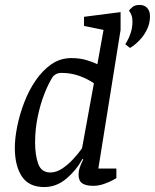

<svg xmlns="http://www.w3.org/2000/svg" viewBox="-20 -748 627 777"><path d="M314 -105Q288 -58 248 -24.5Q208 9 159 9Q97 9 68.5 -34Q40 -77 40 -150Q40 -188 49.5 -235.5Q59 -283 77.5 -332Q96 -381 124 -422Q152 -463 188 -488Q224 -513 269 -513Q303 -513 331 -504.5Q359 -496 374 -488L399 -627L320 -643V-680L468 -699V-627L378 -66H451V-27Q451 -27 437.5 -19.5Q424 -12 402 -4Q380 4 357 4Q328 4 313 -6Q298 -16 298 -41Q298 -56 302.5 -69.5Q307 -83 317 -103ZM360 -411Q334 -429 300.5 -441Q267 -453 229 -453Q215 -453 206 -447.5Q197 -442 194 -438Q176 -410 159.5 -368Q143 -326 132.5 -275Q122 -224 122 -171Q122 -121 134.5 -85.5Q147 -50 184 -50Q208 -50 232 -66Q256 -82 277 -105Q298 -128 312 -148ZM487 -569Q487 -569 494.5 -581.5Q502 -594 509 -615Q516 -636 516 -661Q516 -674 513 -684Q510 -694 502 -705Q506 -711 516 -719.5Q526 -728 545 -728Q565 -728 576 -715.5Q587 -703 587 -683Q587 -656 577 -633.5Q567 -611 552.5 -594Q538 -577 525 -567Q512 -557 506 -554Z"/></svg>

Font: Faustina VF Beta
Style: Italic
Weight: 400
Italic angle: -8°
Designer: Alfonso Garcia
Foundry: Omnibus-Type
Version: Version 1.006